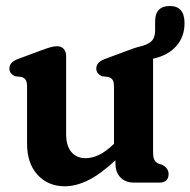

<svg xmlns="http://www.w3.org/2000/svg" viewBox="-20 -624 650 656"><path d="M72.5 -132.5V-326.5Q72.5 -344 67.8 -351Q63 -358 53.5 -361L32 -363.5Q12 -372 12 -390Q12 -411.5 41.5 -422.5L121 -452Q140 -459 152 -462.5Q164 -466 175 -466Q189.5 -466 197.8 -456.8Q206 -447.5 206 -432.5V-165.5Q206 -125.5 224 -104.5Q242 -83.5 272 -83.5Q293.5 -83.5 316.5 -94Q339.5 -104.5 364.5 -128L369.5 -132.5V-326.5Q369.5 -344 364.8 -351Q360 -358 350.5 -361L329 -363.5Q309 -372 309 -390Q309 -411.5 338.5 -422.5L418 -452Q428.5 -456 436.8 -458.8Q445 -461.5 451.5 -463.5H452Q484 -470.5 497 -482.8Q510 -495 510 -519.5V-550.5Q510 -603.5 560.5 -603.5Q610.5 -603.5 610.5 -544.5Q610.5 -498.5 582.2 -466.5Q554 -434.5 503 -423.5V-105.5Q503 -85.5 507.8 -77.2Q512.5 -69 521.5 -65L535.5 -60.5Q556 -48.5 556 -29.5Q556 0 523.5 0H439Q409 0 391.8 -17.5Q374.5 -35 374.5 -65V-76.5Q324 -29.5 282 -8.5Q240 12.5 202 12.5Q144 12.5 108.2 -26.8Q72.5 -66 72.5 -132.5Z"/></svg>

Font: Fraunces 72pt SuperSoft SemiBold
Style: Regular
Weight: 600
Version: Version 1.000;[b76b70a41]